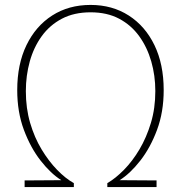

<svg xmlns="http://www.w3.org/2000/svg" viewBox="-20 -760 795 780"><path d="M80 0V-27L229 -28Q186 -55 145 -107.5Q104 -160 77 -232.5Q50 -305 50 -394Q50 -499 87.5 -576.5Q125 -654 192 -697Q259 -740 348 -740Q436 -740 503 -697Q570 -654 607.5 -576.5Q645 -499 645 -394Q645 -305 618 -232.5Q591 -160 550 -107.5Q509 -55 466 -28L616 -27V0H416V-16Q449 -35 483.5 -70Q518 -105 546.5 -153Q575 -201 593 -260.5Q611 -320 611 -390Q611 -453 594.5 -510.5Q578 -568 545.5 -613Q513 -658 464 -684Q415 -710 348 -710Q281 -710 231.5 -684Q182 -658 149.5 -613Q117 -568 101 -510.5Q85 -453 85 -390Q85 -320 102.5 -260.5Q120 -201 149 -153Q178 -105 212 -70Q246 -35 280 -16V0Z"/></svg>

Font: Murecho ExtraLight
Style: Regular
Weight: 200
Designer: Neil Summerour
Foundry: Positype
Version: Version 1.010; ttfautohint (v1.8.3)